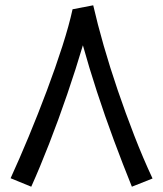

<svg xmlns="http://www.w3.org/2000/svg" viewBox="-20 -695 616 725"><path d="M98 10 20 -22Q53 -94 88.5 -179.5Q124 -265 157 -353Q190 -441 215.5 -520.5Q241 -600 254 -660L332 -675Q348 -605 371.5 -523Q395 -441 424.5 -354.5Q454 -268 487 -183Q520 -98 556 -21L478 10Q444 -74 410 -165.5Q376 -257 346 -349Q316 -441 293 -524Q267 -436 234 -339.5Q201 -243 165.5 -152Q130 -61 98 10Z"/></svg>

Font: TSCustom
Style: Regular
Weight: 400
Designer: Monotype Design Team
Foundry: Monotype Imaging Inc.
Version: Version 2.004; ttfautohint (v1.8.3) -l 8 -r 50 -G 200 -x 14 